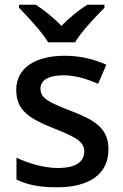

<svg xmlns="http://www.w3.org/2000/svg" viewBox="-20 -786 524 816"><path d="M185 -606H299C325 -651 387 -716 424 -753V-766H351C316 -744 276 -712 241 -676C207 -712 167 -743 132 -766H61V-753C97 -715 158 -651 185 -606ZM441 -152C441 -241 382 -276 283 -314C182 -353 152 -370 152 -409C152 -445 186 -466 250 -466C301 -466 350 -450 397 -430L432 -511C377 -535 321 -549 255 -549C131 -549 49 -498 49 -404C49 -315 107 -281 210 -240C316 -199 338 -178 338 -142C338 -100 305 -72 225 -72C165 -72 97 -93 50 -116V-23C95 -1 146 10 222 10C360 10 441 -46 441 -152Z"/></svg>

Font: Noto Sans Gunjala Gondi Medium
Style: Regular
Weight: 500
Designer: Ek Type
Foundry: Ek Type
Version: Version 1.004